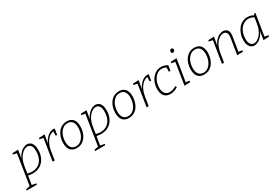

<svg xmlns="http://www.w3.org/2000/svg" viewBox="56 -2083 5336 3661"><g transform="rotate(-30 2723.5 -252.5)"><path d="M-47 230 -43 202 61 182 40 206 150 -492 160 -479 68 -495 72 -522 201 -528 164 -309 152 -299Q179 -381 220.5 -432.5Q262 -484 308.5 -508Q355 -532 396 -532Q433 -532 464 -512Q495 -492 513.5 -449.5Q532 -407 532 -338Q532 -241 499 -168Q466 -95 407 -51Q348 -7 266.5 3.5Q185 14 88 -13L121 -17L85 206L68 182L180 202L176 230ZM123 -28 111 -50Q195 -23 264 -32.5Q333 -42 382 -81Q431 -120 458 -184.5Q485 -249 485 -334Q485 -419 455 -456Q425 -493 382 -493Q352 -493 316.5 -475Q281 -457 247 -420.5Q213 -384 187 -328Q161 -272 149 -195Z M656 0 736 -502 751 -475 652 -495 656 -522 784 -528 747 -317 735 -298Q757 -370 796 -422Q835 -474 882 -503Q929 -532 974 -532Q993 -532 1007 -527L986 -399H954L958 -502L966 -493Q936 -495 901 -477.5Q866 -460 832 -423.5Q798 -387 772 -330.5Q746 -274 733 -196L702 0Z M1273 -532Q1327 -532 1367 -509.5Q1407 -487 1429.5 -440.5Q1452 -394 1452 -320Q1452 -259 1435.5 -200.5Q1419 -142 1385.5 -95Q1352 -48 1302 -20.5Q1252 7 1186 7Q1133 7 1092.5 -15Q1052 -37 1029.5 -84Q1007 -131 1007 -205Q1007 -267 1023.5 -325Q1040 -383 1073.5 -429.5Q1107 -476 1157 -504Q1207 -532 1273 -532ZM1267 -495Q1214 -495 1174.5 -469.5Q1135 -444 1108 -402.5Q1081 -361 1067.5 -309.5Q1054 -258 1054 -208Q1054 -122 1089.5 -76Q1125 -30 1193 -30Q1244 -30 1283.5 -55Q1323 -80 1350 -122Q1377 -164 1391 -215Q1405 -266 1405 -318Q1405 -404 1370.5 -449.5Q1336 -495 1267 -495Z M1459 230 1463 202 1567 182 1546 206 1656 -492 1666 -479 1574 -495 1578 -522 1707 -528 1670 -309 1658 -299Q1685 -381 1726.5 -432.5Q1768 -484 1814.5 -508Q1861 -532 1902 -532Q1939 -532 1970 -512Q2001 -492 2019.5 -449.5Q2038 -407 2038 -338Q2038 -241 2005 -168Q1972 -95 1913 -51Q1854 -7 1772.5 3.5Q1691 14 1594 -13L1627 -17L1591 206L1574 182L1686 202L1682 230ZM1629 -28 1617 -50Q1701 -23 1770 -32.5Q1839 -42 1888 -81Q1937 -120 1964 -184.5Q1991 -249 1991 -334Q1991 -419 1961 -456Q1931 -493 1888 -493Q1858 -493 1822.5 -475Q1787 -457 1753 -420.5Q1719 -384 1693 -328Q1667 -272 1655 -195Z M2421 -532Q2475 -532 2515 -509.5Q2555 -487 2577.5 -440.5Q2600 -394 2600 -320Q2600 -259 2583.5 -200.5Q2567 -142 2533.5 -95Q2500 -48 2450 -20.5Q2400 7 2334 7Q2281 7 2240.5 -15Q2200 -37 2177.5 -84Q2155 -131 2155 -205Q2155 -267 2171.5 -325Q2188 -383 2221.5 -429.5Q2255 -476 2305 -504Q2355 -532 2421 -532ZM2415 -495Q2362 -495 2322.5 -469.5Q2283 -444 2256 -402.5Q2229 -361 2215.5 -309.5Q2202 -258 2202 -208Q2202 -122 2237.5 -76Q2273 -30 2341 -30Q2392 -30 2431.5 -55Q2471 -80 2498 -122Q2525 -164 2539 -215Q2553 -266 2553 -318Q2553 -404 2518.5 -449.5Q2484 -495 2415 -495Z M2726 0 2806 -502 2821 -475 2722 -495 2726 -522 2854 -528 2817 -317 2805 -298Q2827 -370 2866 -422Q2905 -474 2952 -503Q2999 -532 3044 -532Q3063 -532 3077 -527L3056 -399H3024L3028 -502L3036 -493Q3006 -495 2971 -477.5Q2936 -460 2902 -423.5Q2868 -387 2842 -330.5Q2816 -274 2803 -196L2772 0Z M3248 7Q3198 7 3158.5 -14.5Q3119 -36 3096 -82.5Q3073 -129 3073 -201Q3073 -270 3094 -330Q3115 -390 3152.5 -435.5Q3190 -481 3239.5 -506.5Q3289 -532 3345 -532Q3379 -532 3415 -522Q3451 -512 3486 -490L3467 -377H3433L3436 -478L3442 -467Q3389 -495 3341 -495Q3293 -495 3252.5 -471.5Q3212 -448 3182.5 -406.5Q3153 -365 3136.5 -313Q3120 -261 3120 -204Q3120 -113 3159 -72Q3198 -31 3258 -31Q3291 -31 3328 -43.5Q3365 -56 3403 -78L3419 -47Q3375 -20 3331 -6.5Q3287 7 3248 7Z M3558 3 3638 -502 3655 -475 3554 -495 3558 -522 3688 -528 3608 -23 3593 -48 3692 -29 3687 -2ZM3685 -652Q3670 -652 3660.5 -662Q3651 -672 3651 -689Q3651 -709 3663 -722Q3675 -735 3694 -735Q3710 -735 3719 -725.5Q3728 -716 3728 -698Q3728 -679 3716 -665.5Q3704 -652 3685 -652Z M4080 -532Q4134 -532 4174 -509.5Q4214 -487 4236.5 -440.5Q4259 -394 4259 -320Q4259 -259 4242.5 -200.5Q4226 -142 4192.5 -95Q4159 -48 4109 -20.5Q4059 7 3993 7Q3940 7 3899.5 -15Q3859 -37 3836.5 -84Q3814 -131 3814 -205Q3814 -267 3830.5 -325Q3847 -383 3880.5 -429.5Q3914 -476 3964 -504Q4014 -532 4080 -532ZM4074 -495Q4021 -495 3981.5 -469.5Q3942 -444 3915 -402.5Q3888 -361 3874.5 -309.5Q3861 -258 3861 -208Q3861 -122 3896.5 -76Q3932 -30 4000 -30Q4051 -30 4090.5 -55Q4130 -80 4157 -122Q4184 -164 4198 -215Q4212 -266 4212 -318Q4212 -404 4177.5 -449.5Q4143 -495 4074 -495Z M4719 3 4776 -354Q4784 -402 4775 -433Q4766 -464 4745 -478.5Q4724 -493 4696 -493Q4665 -493 4629.5 -475.5Q4594 -458 4560 -422Q4526 -386 4500.5 -329.5Q4475 -273 4462 -196L4431 0H4385L4465 -502L4480 -475L4381 -495L4385 -522L4513 -528L4476 -317L4463 -299Q4492 -385 4534.5 -436Q4577 -487 4623 -509.5Q4669 -532 4709 -532Q4748 -532 4777.5 -513.5Q4807 -495 4820 -457Q4833 -419 4823 -360L4770 -31L4751 -49L4853 -30L4848 -2Z M5099 7Q5062 7 5031 -13Q5000 -33 4981.5 -75.5Q4963 -118 4963 -186Q4963 -257 4984.5 -319.5Q5006 -382 5044 -430Q5082 -478 5134.5 -505Q5187 -532 5248 -532Q5282 -532 5320 -521.5Q5358 -511 5399 -485L5379 -486L5395 -525H5423L5343 -21L5327 -49L5427 -30L5423 -2L5297 3L5331 -209L5344 -226Q5318 -145 5275.5 -93Q5233 -41 5186.5 -17Q5140 7 5099 7ZM5113 -32Q5143 -32 5178.5 -50Q5214 -68 5247.5 -104.5Q5281 -141 5307.5 -197Q5334 -253 5346 -330L5368 -473L5377 -454Q5343 -475 5310.5 -484.5Q5278 -494 5246 -494Q5195 -494 5151.5 -470Q5108 -446 5076.5 -404Q5045 -362 5027.5 -307Q5010 -252 5010 -190Q5010 -107 5040 -69.5Q5070 -32 5113 -32Z"/></g></svg>

Font: Bitter Thin Light
Style: Italic
Weight: 300
Italic angle: -9°
Version: Version 2.002